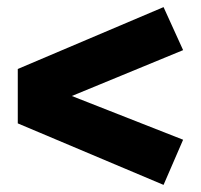

<svg xmlns="http://www.w3.org/2000/svg" viewBox="-20 -603 564 540"><path d="M440 -583 30 -409V-256L440 -83L495 -210L182 -333L495 -462Z"/></svg>

Font: Fira Sans ExtraBold
Style: Regular
Weight: 800
Designer: bBox Type GmbH & Carrois Corporate GbR & Edenspiekermann AG
Foundry: bBox Type GmbH & Carrois Corporate GbR & Edenspiekermann AG
Version: Version 4.300;PS 004.300;hotconv 1.0.88;makeotf.lib2.5.64775